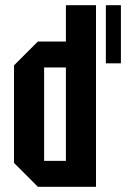

<svg xmlns="http://www.w3.org/2000/svg" viewBox="-20 -720 486 740"><path d="M350 -700V0H126L34 -92V-468L126 -560H234V-700ZM150 -100H234V-460H150ZM388 -476V-700H446V-476Z"/></svg>

Font: Tektur Condensed Medium
Style: Regular
Weight: 500
Width: 3
Designer: Adam Jagosz
Foundry: Adam Jagosz
Version: Version 1.005;gftools[0.9.30]